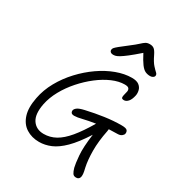

<svg xmlns="http://www.w3.org/2000/svg" viewBox="-246 -1115 1228 1351"><g transform="rotate(30 367.5 -439.5)"><path d="M358 -273Q340 -273 333.5 -281Q327 -289 329 -302Q332 -314 347 -325Q362 -336 401 -345Q475 -362 545.5 -372Q616 -382 680 -382Q718 -382 727 -371Q736 -360 733 -344Q731 -334 719 -324.5Q707 -315 685 -315Q650 -315 616 -313Q616 -305 614 -297Q595 -203 595.5 -127Q596 -51 608 4Q615 32 616.5 47Q618 62 616 73Q611 97 586 97Q567 97 558 84Q549 71 541 43Q534 16 528.5 -49Q523 -114 538 -223Q479 -131 428 -80.5Q377 -30 329.5 -10Q282 10 235 10Q175 10 130 -18.5Q85 -47 66.5 -104.5Q48 -162 65 -248Q79 -321 117 -389Q155 -457 209 -515Q263 -573 325.5 -616.5Q388 -660 453 -684Q518 -708 577 -708Q616 -708 635.5 -693Q655 -678 660.5 -656Q666 -634 662 -614Q654 -577 638.5 -560Q623 -543 606 -543Q588 -543 586 -553Q584 -563 588.5 -578Q593 -593 595.5 -607.5Q598 -622 590.5 -632Q583 -642 557 -642Q510 -642 456.5 -619Q403 -596 350.5 -555.5Q298 -515 252 -463Q206 -411 174 -353Q142 -295 130 -237Q112 -146 143 -100.5Q174 -55 235 -55Q286 -55 331 -80Q376 -105 421.5 -159.5Q467 -214 519 -302Q460 -293 420.5 -283Q381 -273 358 -273ZM381 -782Q364 -782 356.5 -790.5Q349 -799 352 -810Q353 -817 359.5 -824.5Q366 -832 386 -848.5Q406 -865 448 -897Q485 -925 503.5 -942.5Q522 -960 535 -968Q548 -976 568 -976Q589 -976 602.5 -966Q616 -956 631 -925Q653 -879 672.5 -857.5Q692 -836 704 -825.5Q716 -815 713 -801Q711 -793 701.5 -787.5Q692 -782 680 -782Q658 -782 640 -790.5Q622 -799 603 -824.5Q584 -850 558 -900Q509 -857 478 -833Q447 -809 428.5 -798Q410 -787 399.5 -784.5Q389 -782 381 -782Z"/></g></svg>

Font: Shantell Sans Normal
Style: Italic
Weight: 300
Italic angle: -11.31°
Designer: Stephen Nixon, Anya Danilova, Shantell Martin
Foundry: Arrow Type
Version: Version 1.008;[a672d596b]